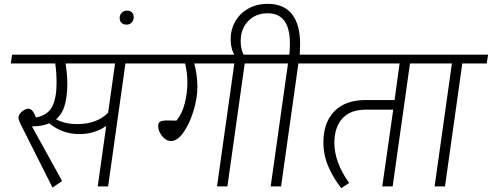

<svg xmlns="http://www.w3.org/2000/svg" viewBox="-20 -969 2557 998"><path d="M767 -639H632L542 0H488L532 -314Q470 -272 394 -272Q304 -272 236 -328Q198 -312 146 -312L303 -28L253 6L87 -324Q76 -346 76 -357Q76 -374 94 -389Q112 -404 128 -404Q150 -404 167 -358Q230 -371 252 -416Q274 -461 274 -537Q274 -596 267 -639H36L43 -685H774ZM578 -639H321Q330 -578 330 -530Q329 -463 315.5 -418.5Q302 -374 271 -349Q318 -324 381 -324Q435 -324 475.5 -340Q516 -356 542 -383Z M602 -875Q602 -892 613 -903Q624 -914 640 -914Q656 -914 665.5 -904.5Q675 -895 675 -880Q675 -863 664.5 -852Q654 -841 638 -841Q621 -841 611.5 -850.5Q602 -860 602 -875Z M1379 -639H1252L1162 0H1108L1198 -639H990Q1006 -579 1006 -517Q1006 -458 985.5 -391.5Q965 -325 933.5 -280.5Q902 -236 869 -236Q843 -236 822.5 -262Q802 -288 802 -314Q802 -331 813 -337Q824 -343 852 -343L897 -342Q926 -376 940 -430.5Q954 -485 954 -540Q954 -593 942 -639H733L739 -685H1386Z M1658 -639H1531L1441 0H1387L1477 -639H1351L1358 -685H1484Q1487 -717 1487 -742Q1487 -900 1372 -900Q1309 -900 1270 -859.5Q1231 -819 1231 -756Q1231 -709 1250 -678L1209 -669Q1195 -685 1187 -709.5Q1179 -734 1179 -765Q1179 -816 1203 -858Q1227 -900 1271 -924.5Q1315 -949 1372 -949Q1456 -949 1498 -895Q1540 -841 1540 -740Q1540 -723 1538 -685H1665Z M2238 -639H2111L2021 0H1967L2024 -399H1882Q1800 -399 1759 -352.5Q1718 -306 1718 -227Q1718 -125 1795 -18L1754 9Q1714 -41 1687.5 -101.5Q1661 -162 1661 -229Q1661 -332 1718 -390.5Q1775 -449 1881 -449H2031L2057 -639H1624L1630 -685H2245Z M2510 -639H2383L2293 0H2239L2329 -639H2204L2210 -685H2517Z"/></svg>

Font: FiraGO Light
Style: Italic
Weight: 300
Italic angle: -8°
Designer: bBox Type GmbH
Foundry: bBox Type GmbH
Version: Version 1.001